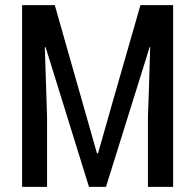

<svg xmlns="http://www.w3.org/2000/svg" viewBox="-20 -731 764 751"><path d="M194.3 -710.9Q235.4 -566.4 359.4 -130.9Q360.4 -130.9 363.3 -130.9Q404.3 -276.4 529.3 -710.9Q561.5 -710.9 657.2 -710.9Q657.2 -533.2 657.2 0Q632.8 0 558.6 0Q558.6 -68.4 558.6 -273.4Q561.5 -341.8 567.4 -546.9Q567.4 -546.9 565.4 -546.9Q522.5 -410.2 394.5 0Q377.9 0 328.1 0Q286.1 -136.7 158.2 -546.9Q157.2 -545.9 155.3 -545.9Q157.2 -477.5 164.1 -273.4Q164.1 -205.1 164.1 0Q139.6 0 66.4 0Q66.4 -35.2 66.4 -91.8Q66.4 -215.8 66.4 -444.3Q66.4 -510.7 66.4 -710.9Q98.6 -710.9 194.3 -710.9Z"/></svg>

Font: Noto Sans Hebrew DECATHLON 
Style: Regular
Weight: 400
Designer: Monotype Design team
Version: Version 1.03 uh